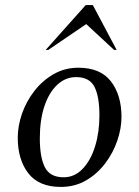

<svg xmlns="http://www.w3.org/2000/svg" viewBox="-20 -727 549 757"><path d="M220 10Q133 10 91.5 -44Q50 -98 50 -184Q50 -231 67 -279.5Q84 -328 116 -369Q148 -410 192 -435Q236 -460 289 -460Q376 -460 417.5 -406Q459 -352 459 -266Q459 -221 442.5 -172.5Q426 -124 394.5 -82.5Q363 -41 319 -15.5Q275 10 220 10ZM231 -28Q274 -28 306 -61.5Q338 -95 355 -150.5Q372 -206 372 -272Q372 -346 352.5 -384.5Q333 -423 280 -423Q238 -423 205.5 -392.5Q173 -362 155 -308Q137 -254 137 -181Q137 -107 157 -67.5Q177 -28 231 -28ZM160 -530 318 -707H346L440 -530H430L320 -632L170 -530Z"/></svg>

Font: Spectral
Style: Italic
Weight: 400
Italic angle: -10°
Designer: Jean-Baptiste Levee
Foundry: Production Type
Version: Version 2.001